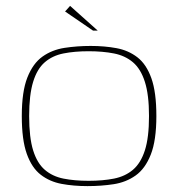

<svg xmlns="http://www.w3.org/2000/svg" viewBox="-20 -625 605 652"><path d="M277 7Q230 7 189.5 -0.5Q149 -8 118.5 -31.5Q88 -55 71 -102.5Q54 -150 54 -231Q54 -314 73 -362Q92 -410 124.5 -433Q157 -456 199.5 -462.5Q242 -469 288 -469Q335 -469 375.5 -461.5Q416 -454 446.5 -430.5Q477 -407 494 -359.5Q511 -312 511 -231Q511 -148 492 -100Q473 -52 440.5 -29Q408 -6 366 0.5Q324 7 277 7ZM281 -11Q329 -11 367 -18.5Q405 -26 431.5 -48.5Q458 -71 472 -114.5Q486 -158 486 -231Q486 -303 472 -347Q458 -391 431.5 -413.5Q405 -436 367 -443.5Q329 -451 281 -451Q233 -451 195.5 -443.5Q158 -436 132 -413.5Q106 -391 92.5 -347Q79 -303 79 -231Q79 -158 92.5 -114.5Q106 -71 132 -48.5Q158 -26 195.5 -18.5Q233 -11 281 -11ZM296 -521 201 -586 218 -605 312 -521Z"/></svg>

Font: Genos Thin Thin
Style: Regular
Weight: 250
Version: Version 1.010